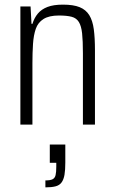

<svg xmlns="http://www.w3.org/2000/svg" viewBox="-20 -538 496 829"><path d="M68 0V-510H112L116 -435H120Q128 -461 143.5 -479.5Q159 -498 185 -508Q211 -518 252 -518Q297 -518 324 -507Q351 -496 365.5 -472.5Q380 -449 385 -411.5Q390 -374 390 -322V0H338V-308Q338 -362 334.5 -394Q331 -426 320.5 -443Q310 -460 289.5 -465.5Q269 -471 234 -471Q192 -471 168 -456Q144 -441 134.5 -413.5Q125 -386 122.5 -348Q120 -310 120 -265V0ZM176 271V241Q197 241 207 236Q217 231 220 218Q223 205 223 182V165H195V86H262V164Q262 196 258.5 216.5Q255 237 246 249.5Q237 262 220 266.5Q203 271 176 271Z"/></svg>

Font: Saira Condensed Light
Style: Regular
Weight: 300
Width: 3
Designer: Hector Gatti with collaboration of the Omnibus-Type team
Foundry: Omnibus-Type
Version: Version 1.101